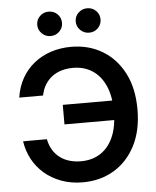

<svg xmlns="http://www.w3.org/2000/svg" viewBox="-62 -993 859 1056"><g transform="rotate(-5 367.5 -465.0)"><path d="M352.5 10.3Q288.6 10.3 235.4 -9.3Q182.1 -28.8 141.8 -63.2Q101.6 -97.7 76.9 -143.8Q52.2 -189.9 44.4 -243.2H175.8Q182.6 -209 198.2 -183.3Q213.9 -157.7 237.1 -140.4Q260.3 -123 289.8 -114.5Q319.3 -106 353 -106Q414.1 -106 459.7 -135.3Q505.4 -164.6 530.8 -221.9Q556.2 -279.3 556.2 -363.3Q556.2 -446.8 530.8 -504.4Q505.4 -562 459.7 -591.8Q414.1 -621.6 353 -621.6Q318.8 -621.6 289.6 -613Q260.3 -604.5 237.1 -586.9Q213.9 -569.3 198.2 -543.9Q182.6 -518.6 175.8 -484.4H44.4Q53.2 -543.9 79.8 -590.8Q106.4 -637.7 147.2 -670.4Q188 -703.1 240.2 -720.5Q292.5 -737.8 352.5 -737.8Q448.7 -737.8 524.2 -692.9Q599.6 -647.9 643.1 -564.2Q686.5 -480.5 686.5 -363.3Q686.5 -247.1 643.3 -163.3Q600.1 -79.6 524.7 -34.7Q449.2 10.3 352.5 10.3ZM279.3 -315.9V-423.8H585.9V-315.9ZM459 -806.6Q430.7 -806.6 410.4 -826.4Q390.1 -846.2 390.1 -874Q390.1 -902.3 410.4 -921.9Q430.7 -941.4 459 -941.4Q487.8 -941.4 507.6 -921.9Q527.3 -902.3 527.3 -874Q527.3 -846.2 507.6 -826.4Q487.8 -806.6 459 -806.6ZM246.1 -806.6Q217.8 -806.6 197.8 -826.4Q177.7 -846.2 177.7 -874Q177.7 -902.3 197.8 -921.9Q217.8 -941.4 246.1 -941.4Q274.9 -941.4 294.7 -921.9Q314.5 -902.3 314.5 -874Q314.5 -846.2 294.7 -826.4Q274.9 -806.6 246.1 -806.6Z"/></g></svg>

Font: Inter 17pt SemiBold
Style: Regular
Weight: 600
Version: Version 4.001;git-66647c0bb